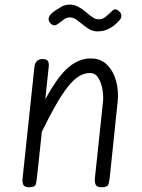

<svg xmlns="http://www.w3.org/2000/svg" viewBox="-20 -790 597 810"><path d="M103 0Q82.5 0 78 -11.2Q73.5 -22.5 75.5 -39.5L125 -506Q127 -524.5 136 -532.8Q145 -541 161 -541Q174.5 -541 181 -533.8Q187.5 -526.5 185.5 -508L171 -371Q224.5 -469 269 -506.2Q313.5 -543.5 363 -543.5Q405.5 -543.5 432.2 -516.2Q459 -489 470 -447.5Q481 -406 476.5 -362.5L443 -41.5Q441.5 -25.5 437.5 -12.8Q433.5 0 409 0Q388.5 0 383.5 -11Q378.5 -22 380.5 -39.5L414.5 -360.5Q417 -382.5 412.5 -411Q408 -439.5 395 -460.8Q382 -482 359 -482Q311.5 -482 265.8 -423.5Q220 -365 156.5 -234L136 -41.5Q134 -25.5 131 -12.8Q128 0 103 0ZM390 -657.5Q368.5 -657.5 348 -672.2Q327.5 -687 309.5 -701.8Q291.5 -716.5 276.5 -716.5Q260 -716.5 248.5 -707.2Q237 -698 219.5 -686Q212.5 -681.5 204.5 -684Q196.5 -686.5 191 -693.5Q185.5 -700.5 185 -708.5Q184.5 -718 192.8 -728Q201 -738 213.5 -746Q228 -755 241.5 -762.8Q255 -770.5 274.5 -770.5Q294 -770.5 310.8 -761.2Q327.5 -752 342 -739.5Q356.5 -727 369.8 -717.8Q383 -708.5 395.5 -708.5Q411.5 -708.5 422 -716.2Q432.5 -724 456 -746.5Q462.5 -752.5 470.8 -749.8Q479 -747 485.5 -739.5Q492 -732 492 -724.5Q493 -715 484.8 -705.5Q476.5 -696 464.5 -685.5Q452 -674.5 433.2 -666Q414.5 -657.5 390 -657.5Z"/></svg>

Font: Edu NSW ACT Cursive
Style: Regular
Weight: 400
Designer: Tina and Corey Anderson, Eben Sorkin, Mirko Velimirovic
Foundry: Sorkin Type Co.
Version: Version 2.000